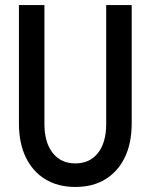

<svg xmlns="http://www.w3.org/2000/svg" viewBox="-20 -740 602 768"><path d="M281.2 7.8Q211.4 7.8 160.9 -23.2Q110.4 -54.2 83 -111.1Q55.7 -168 55.7 -246.6V-719.7H157.7V-243.7Q157.7 -170.4 190.7 -128.4Q223.6 -86.4 281.2 -86.4Q339.4 -86.4 372.1 -128.4Q404.8 -170.4 404.8 -243.7V-719.7H506.8V-246.6Q506.8 -168 479.5 -111.1Q452.1 -54.2 401.9 -23.2Q351.6 7.8 281.2 7.8Z"/></svg>

Font: Reddit Mono Medium
Style: Regular
Weight: 500
Monospace: yes
Designer: Stephen Hutchings
Foundry: Reddit
Version: Version 1.014